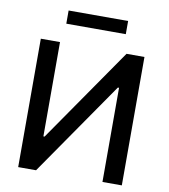

<svg xmlns="http://www.w3.org/2000/svg" viewBox="-96 -990 940 1071"><g transform="rotate(10 373.5 -454.5)"><path d="M79.9 -727.3V0H181.1L550.4 -533.4H557.2V0H666.9V-727.3H565.3L195.3 -193.2H188.6V-727.3ZM205.3 -834.5H542.3V-909.1H205.3Z"/></g></svg>

Font: Magic Ui Pro Medium
Style: Regular
Weight: 500
Designer: Stefan Endress, Andreas Faust
Version: Version 1.000;FEAKit 1.0